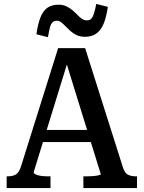

<svg xmlns="http://www.w3.org/2000/svg" viewBox="-20 -961 734 981"><path d="M186 -297H456L464 -235H177ZM309 -672 328 -652 152 -81Q152 -75 162 -70Q172 -65 188.5 -62.5Q205 -60 226 -60H238V0H14V-60H19Q45 -60 61.5 -70Q78 -80 88 -113L277 -715H415L608 -106Q617 -77 633.5 -68.5Q650 -60 675 -60H680V0H406V-60H419Q440 -60 457 -61.5Q474 -63 484.5 -65.5Q495 -68 495 -71ZM414 -773Q390 -773 372 -781.5Q354 -790 340.5 -802Q327 -814 315.5 -826Q304 -838 293.5 -846.5Q283 -855 271 -855Q256 -855 247.5 -846Q239 -837 234.5 -818.5Q230 -800 225 -771L166 -786Q174 -841 187.5 -874Q201 -907 223 -922Q245 -937 280 -937Q302 -937 319.5 -928.5Q337 -920 350.5 -908.5Q364 -897 375.5 -885Q387 -873 398.5 -865Q410 -857 424 -857Q439 -857 447 -866Q455 -875 460.5 -893.5Q466 -912 472 -941L531 -926Q523 -870 508 -836.5Q493 -803 470 -788Q447 -773 414 -773Z"/></svg>

Font: Roboto Serif SemiCondensed Medium
Style: Regular
Weight: 500
Width: 4
Designer: Greg Gazdowicz
Foundry: Commercial Type
Version: Version 1.007